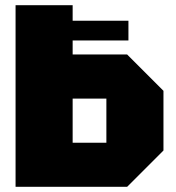

<svg xmlns="http://www.w3.org/2000/svg" viewBox="-20 -720 680 740"><path d="M40 0V-700H260V-640H475V-564H260V-510H470L610 -370V-140L470 0ZM260 -170H390V-340H260Z"/></svg>

Font: Tektur Black
Style: Regular
Weight: 900
Designer: Adam Jagosz
Foundry: Adam Jagosz
Version: Version 1.005;gftools[0.9.30]